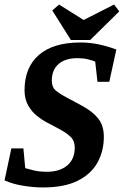

<svg xmlns="http://www.w3.org/2000/svg" viewBox="-32 -815 545 845"><path d="M156 10Q116 10 70 2.5Q24 -5 -12 -21L18 -162H71L79 -75Q93 -71 117 -65Q141 -59 174 -59Q231 -59 264 -87Q297 -115 297 -165Q297 -195 279 -212.5Q261 -230 231 -246L169 -279Q152 -288 130 -305.5Q108 -323 92 -351Q76 -379 76 -418Q76 -518 139 -573Q202 -628 322 -628Q364 -628 403.5 -619.5Q443 -611 480 -597L449 -455H397L387 -544Q375 -549 355 -554Q335 -559 309 -559Q255 -559 225.5 -533Q196 -507 196 -460Q196 -432 212.5 -417.5Q229 -403 263 -385L330 -349Q376 -324 400.5 -293Q425 -262 425 -213Q425 -150 397 -99.5Q369 -49 310 -19.5Q251 10 156 10ZM280 -639 198 -769 228 -795 336 -727 470 -795 493 -765 365 -639Z"/></svg>

Font: Manuale
Style: Bold Italic
Weight: 700
Italic angle: -11°
Version: Version 1.002